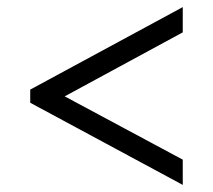

<svg xmlns="http://www.w3.org/2000/svg" viewBox="-20 -597 599 540"><path d="M494 -77V-148L162 -326L494 -506V-577L65 -345V-308Z"/></svg>

Font: Noto Serif Telugu Medium
Style: Regular
Weight: 500
Designer: Jelle Bosma - Monotype Design Team
Foundry: Monotype Imaging Inc.
Version: Version 2.005